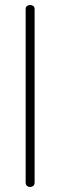

<svg xmlns="http://www.w3.org/2000/svg" viewBox="-20 -751 242 771"><path d="M101 0Q94 0 88.5 -4.5Q83 -9 83 -18V-714Q83 -723 88.5 -727Q94 -731 101 -731Q108 -731 113.5 -727Q119 -723 119 -714V-18Q119 -9 113.5 -4.5Q108 0 101 0Z"/></svg>

Font: Dosis ExtraLight ExtraLight
Style: Regular
Weight: 250
Version: Version 3.001; ttfautohint (v1.8.2)